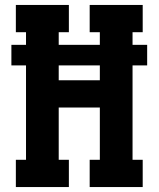

<svg xmlns="http://www.w3.org/2000/svg" viewBox="-20 -755 640 775"><path d="M44 0V-110H85V-491H26V-574H85V-625H44V-735H258V-625H217V-574H383V-625H342V-735H556V-625H515V-574H574V-491H515V-110H556V0H342V-110H383V-321H217V-110H258V0ZM383 -431V-491H217V-431Z"/></svg>

Font: Iosevka Slab XBdEx
Style: Regular
Weight: 800
Width: 7
Monospace: yes
Designer: Belleve Invis
Foundry: Belleve Invis
Version: Version 11.1.0; ttfautohint (v1.8.3)